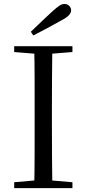

<svg xmlns="http://www.w3.org/2000/svg" viewBox="-20 -965 445 985"><path d="M138.1 -802Q166.7 -829.3 194.4 -855.9Q222 -882.5 247.6 -905.7Q271.1 -927 284.8 -935.9Q298.6 -944.8 310.5 -944.8Q325 -944.8 335 -935Q344.9 -925.2 344.9 -912.4Q344.9 -899.7 333.5 -887Q322.1 -874.4 291 -858.2Q257.5 -839.2 222.3 -820.5Q187.1 -801.8 150.9 -783.2ZM52.8 0V-30.1L190.9 -42.1H212.5L351.6 -30.1V0ZM155.3 0Q157.5 -83.6 157.6 -167.7Q157.7 -251.7 157.7 -336.8V-391.1Q157.7 -476.1 157.6 -560.4Q157.5 -644.8 155.3 -728H248.5Q247.3 -645.2 246.8 -560.7Q246.3 -476.1 246.3 -391.1V-337Q246.3 -252.2 246.8 -168.1Q247.3 -84.1 248.5 0ZM52.8 -698V-728H351.6V-698L212.5 -686.9H190.9Z"/></svg>

Font: Noto Serif KR ExtraLight
Style: Regular
Weight: 200
Designer: Ryoko NISHIZUKA 西塚涼子 (kana & ideographs); Frank Grießhammer (Latin, Greek & Cyrillic); Wenlong ZHANG 张文龙 (bopomofo); San
Foundry: Adobe
Version: Version 2.002-H1;hotconv 1.1.0;makeotfexe 2.6.0